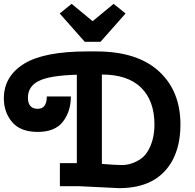

<svg xmlns="http://www.w3.org/2000/svg" viewBox="-65 -967 1011 997"><path d="M349 0H246V-120H334V-579Q192 -575 136 -546.5Q80 -518 80 -460Q80 -402 131 -402Q178 -402 178 -466H303Q303 -389 262 -335.5Q221 -282 131 -282Q41 -282 -2 -333Q-45 -384 -45 -456Q-45 -570 58.5 -635Q162 -700 389 -700H434Q647 -700 759.5 -597.5Q872 -495 872 -320Q872 -211 830 -133Q751 10 554 10ZM700 -178Q737 -237 737 -320Q737 -444 667.5 -512Q598 -580 464 -580V-116Q532 -110 569 -110Q606 -110 643.5 -128.5Q681 -147 700 -178ZM375 -750 245 -897 307 -947 416 -857 525 -947 587 -897 457 -750Z"/></svg>

Font: Cherry Swash
Style: Bold
Weight: 700
Designer: Kasatkina Nataliya
Foundry: Nataliya Kasatkina
Version: Version 1.001